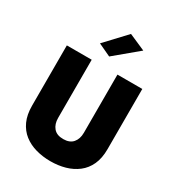

<svg xmlns="http://www.w3.org/2000/svg" viewBox="-233 -1124 1190 1298"><g transform="rotate(30 361.5 -475.0)"><path d="M67 -700V-230Q67 -159 90 -109Q113 -59 153.5 -27.5Q194 4 247.5 19Q301 34 361 34Q422 34 475 19Q528 4 569 -27.5Q610 -59 633 -109Q656 -159 656 -230V-700H462V-246Q462 -198 437 -168.5Q412 -139 361 -139Q311 -139 286 -168.5Q261 -198 261 -246V-700ZM532 -928 404 -984 254 -824 352 -778Z"/></g></svg>

Font: Jost ExtraBold
Style: Regular
Weight: 800
Version: Version 3.710